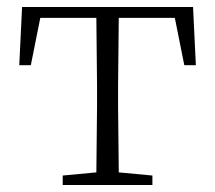

<svg xmlns="http://www.w3.org/2000/svg" viewBox="-20 -528 614 548"><path d="M254 0H159V-27L255 -36L257 -226V-283L255 -477H95L68 -342H35L43 -508H531L539 -342H506L479 -477H319L317 -283V-226L319 -36L415 -27V0Z"/></svg>

Font: Minh Nguyen ExtraLight
Style: Regular
Weight: 250
Designer: Ryoko NISHIZUKA 西塚涼子 (kana & ideographs); Frank Grießhammer (Latin, Greek & Cyrillic); Wenlong ZHANG 张文龙 (bopomofo); San
Foundry: Adobe
Version: Version 1.100;July 7, 2023;FontCreator 14.0.0.2814 64-bit